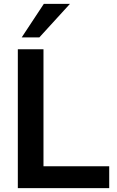

<svg xmlns="http://www.w3.org/2000/svg" viewBox="-20 -974 605 994"><path d="M545.4 0V-113.3H205.1V-718.8H72.3V0ZM183.6 -780.3 342.3 -954.1H207L92.3 -780.3Z"/></svg>

Font: Winston SemiBold
Style: Regular
Weight: 600
Designer: Vernon Adams, Kim Jin-seong, David Berlow, Cristiano Sobral
Foundry: The Winston Project Authors
Version: Version 3.004